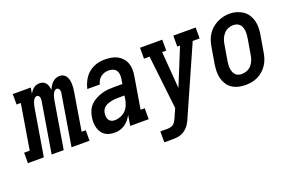

<svg xmlns="http://www.w3.org/2000/svg" viewBox="-138 -894 2229 1452"><g transform="rotate(-20 977.0 -168.0)"><path d="M-46 0V-84H-1L59 -446H25V-530H170L162 -484Q169 -495 177 -505Q185 -515 195.5 -523Q206 -531 218.5 -534.5Q231 -538 243 -538Q258 -538 271.5 -532Q285 -526 293 -514.5Q301 -503 305 -489Q309 -475 311 -460Q317 -475 325.5 -489Q334 -503 346 -514.5Q358 -526 373 -532Q388 -538 403 -538Q419 -538 433 -531Q447 -524 455 -511.5Q463 -499 467 -484Q471 -469 471.5 -453Q472 -437 471 -421Q470 -405 467 -389L417 -84H450V0H305L372 -405Q374 -413 374 -421Q374 -429 371.5 -436.5Q369 -444 363.5 -449Q358 -454 350 -454Q342 -454 335 -448Q328 -442 323.5 -435Q319 -428 316 -420Q313 -412 311 -404.5Q309 -397 307 -389Q305 -381 304 -373L242 0H145L212 -405Q213 -413 213.5 -421Q214 -429 211.5 -436.5Q209 -444 203.5 -449Q198 -454 190 -454Q182 -454 175 -448Q168 -442 163.5 -435Q159 -428 156 -420Q153 -412 151 -404.5Q149 -397 147 -389Q145 -381 144 -373L82 0Z M653 8Q653 8 653 8Q653 8 653 8Q631 8 610.5 3.5Q590 -1 573.5 -12.5Q557 -24 546 -41.5Q535 -59 530 -78.5Q525 -98 524.5 -120Q524 -142 528 -163Q532 -188 542.5 -212.5Q553 -237 572 -255.5Q591 -274 615 -286.5Q639 -299 664.5 -306.5Q690 -314 715 -316Q740 -318 765 -318H830L836 -357Q839 -374 837.5 -392Q836 -410 827 -423.5Q818 -437 801.5 -443.5Q785 -450 768 -450Q751 -450 734.5 -445.5Q718 -441 704 -430.5Q690 -420 681 -405Q672 -390 669 -373H568Q573 -396 582 -417.5Q591 -439 604.5 -459Q618 -479 637 -494.5Q656 -510 678 -520Q700 -530 722.5 -534Q745 -538 768 -538Q794 -538 820 -533.5Q846 -529 867.5 -517.5Q889 -506 905.5 -487.5Q922 -469 930.5 -445.5Q939 -422 939.5 -395.5Q940 -369 935 -342L893 -88H926V0H777L791 -83Q780 -64 766 -46.5Q752 -29 733.5 -16.5Q715 -4 694.5 2Q674 8 653 8ZM683 -80Q706 -80 729.5 -89Q753 -98 770.5 -115.5Q788 -133 797.5 -156Q807 -179 811 -202L815 -231H765Q751 -231 737.5 -230Q724 -229 710.5 -226Q697 -223 683.5 -218.5Q670 -214 658 -206Q646 -198 638.5 -185Q631 -172 629 -159Q627 -145 628 -130.5Q629 -116 635.5 -104Q642 -92 655 -86Q668 -80 683 -80Z M977 205V117H1033Q1047 117 1060.5 114Q1074 111 1084.5 102Q1095 93 1101.5 80.5Q1108 68 1114 55L1143 -11L1094 -442H1049V-530H1228V-442H1195L1218 -145L1339 -442H1317V-530H1497V-442H1441L1205 91Q1200 103 1194 115.5Q1188 128 1180 140Q1168 158 1151 172.5Q1134 187 1114.5 194.5Q1095 202 1074.5 203.5Q1054 205 1033 205Z M1704 8Q1675 8 1647.5 1.5Q1620 -5 1597.5 -20Q1575 -35 1560 -58Q1545 -81 1538 -108Q1531 -135 1532 -164Q1533 -193 1537 -221L1559 -351Q1563 -376 1571 -400.5Q1579 -425 1593.5 -447.5Q1608 -470 1628.5 -488Q1649 -506 1672.5 -517.5Q1696 -529 1721 -535Q1746 -541 1772 -541Q1801 -541 1828 -533Q1855 -525 1877.5 -510Q1900 -495 1915 -472Q1930 -449 1937 -422.5Q1944 -396 1943.5 -366.5Q1943 -337 1938 -309L1916 -179Q1912 -154 1904 -129.5Q1896 -105 1881.5 -82.5Q1867 -60 1847 -42Q1827 -24 1803 -12.5Q1779 -1 1754 3.5Q1729 8 1704 8ZM1706 -80Q1727 -80 1748 -88.5Q1769 -97 1783.5 -114Q1798 -131 1806 -151.5Q1814 -172 1817 -193L1839 -323Q1841 -338 1842 -352.5Q1843 -367 1841 -381.5Q1839 -396 1834 -409Q1829 -422 1819.5 -431.5Q1810 -441 1796 -445.5Q1782 -450 1767 -450Q1746 -450 1726 -441Q1706 -432 1691.5 -415Q1677 -398 1669 -378Q1661 -358 1658 -337L1636 -207Q1634 -192 1633 -177.5Q1632 -163 1634 -149Q1636 -135 1641 -122Q1646 -109 1655 -99Q1664 -89 1677.5 -84.5Q1691 -80 1706 -80Z"/></g></svg>

Font: Iosevka Slab Semibold Oblique
Style: Regular
Weight: 600
Italic angle: -9°
Monospace: yes
Designer: Belleve Invis
Foundry: Belleve Invis
Version: Version 11.1.1; ttfautohint (v1.8.3)